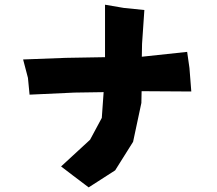

<svg xmlns="http://www.w3.org/2000/svg" viewBox="-20 -770 919 815"><path d="M425.8 -750V-527.3L258.8 -524.4L78.1 -517.6L98.6 -439.5L105.5 -368.2L295.9 -377L419.9 -378.9L412.1 -269.5L362.3 -176.8L239.3 -63.5L289.1 -25.4L356.4 25.4L468.8 -46.9L544.9 -168L580.1 -333L581.1 -382.8H603.5L762.7 -381.8H792L784.2 -481.4L774.4 -549.8L583 -529.3H582L583 -584L592.8 -727.5L505.9 -736.3Z"/></svg>

Font: MaokenAssortedSans-Lite
Style: Lite
Weight: 400
Version: Version 1.400